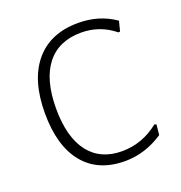

<svg xmlns="http://www.w3.org/2000/svg" viewBox="-120 -747 805 855"><g transform="rotate(-20 282.5 -319.0)"><path d="M342 -644Q442 -644 517 -591L505 -544L497 -543Q428 -599 340 -599Q233 -599 176.5 -527Q120 -455 120 -319Q120 -183 175 -111.5Q230 -40 332 -40Q428 -40 507 -103L516 -100L511 -51Q425 6 330 6Q203 6 134.5 -77.5Q66 -161 66 -316Q66 -473 138 -558.5Q210 -644 342 -644Z"/></g></svg>

Font: Alegreya Sans Light
Style: Regular
Weight: 300
Designer: Juan Pablo del Peral
Foundry: Huerta Tipografica
Version: Version 2.007